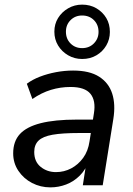

<svg xmlns="http://www.w3.org/2000/svg" viewBox="-20 -801 573 830"><path d="M198 9Q155 9 118.5 -10Q82 -29 59.5 -62.5Q37 -96 37 -138Q37 -190 66 -221.5Q95 -253 156 -268.5Q217 -284 312 -284H393L384 -226H322Q249 -226 207 -218.5Q165 -211 146.5 -193Q128 -175 128 -144Q128 -102 156 -79.5Q184 -57 222 -57Q257 -57 287.5 -73Q318 -89 339.5 -118.5Q361 -148 367 -190L386 -311Q395 -366 371 -395.5Q347 -425 285 -425Q241 -425 200 -412.5Q159 -400 120 -373L96 -439Q120 -457 152.5 -469.5Q185 -482 222 -489Q259 -496 296 -496Q367 -496 408.5 -469.5Q450 -443 465 -396.5Q480 -350 470 -287L424 0H338L355 -109H365Q352 -69 325.5 -42.5Q299 -16 266 -3.5Q233 9 198 9ZM335 -546Q302 -546 274.5 -562Q247 -578 231 -604.5Q215 -631 215 -664Q215 -697 231 -723Q247 -749 274.5 -765Q302 -781 335 -781Q370 -781 397 -765Q424 -749 439.5 -723Q455 -697 455 -663Q455 -631 439.5 -604.5Q424 -578 397 -562Q370 -546 335 -546ZM335 -593Q366 -593 386 -613.5Q406 -634 406 -663Q406 -694 386 -714Q366 -734 335 -734Q305 -734 285 -714Q265 -694 265 -664Q265 -633 285 -613Q305 -593 335 -593Z"/></svg>

Font: Nunito Sans 12pt ExtraLight 12pt Medium
Style: Italic
Weight: 500
Italic angle: -9°
Version: Version 3.101;gftools[0.9.27]